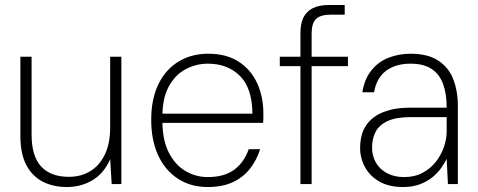

<svg xmlns="http://www.w3.org/2000/svg" viewBox="-20 -740 1923 772"><path d="M249 12Q194 12 152 -9.5Q110 -31 86 -76Q62 -121 62 -193V-512H107V-199Q107 -112 145.5 -70.5Q184 -29 257 -29Q305 -29 342.5 -51.5Q380 -74 401.5 -118.5Q423 -163 423 -228V-512H468V0H429L423 -100Q398 -43 352 -15.5Q306 12 249 12Z M815 12Q746 12 694.5 -22Q643 -56 615.5 -116.5Q588 -177 588 -258Q588 -342 617 -401.5Q646 -461 698 -492.5Q750 -524 817 -524Q891 -524 940.5 -491.5Q990 -459 1014.5 -404.5Q1039 -350 1039 -283Q1039 -274 1039 -265.5Q1039 -257 1038 -246H619V-283H995Q994 -386 944.5 -435Q895 -484 816 -484Q769 -484 727 -462Q685 -440 659 -393Q633 -346 633 -271V-254Q633 -177 658.5 -127Q684 -77 725.5 -52.5Q767 -28 815 -28Q881 -28 921 -57Q961 -86 980 -140H1026Q1012 -96 985 -61.5Q958 -27 916 -7.5Q874 12 815 12Z M1188 0V-607Q1188 -645 1200 -669.5Q1212 -694 1237.5 -707Q1263 -720 1304 -720H1366V-681H1310Q1269 -681 1251 -664Q1233 -647 1233 -604V0ZM1105 -474V-512H1379V-474Z M1600 12Q1544 12 1505.5 -10Q1467 -32 1447.5 -68Q1428 -104 1428 -145Q1428 -201 1452.5 -236.5Q1477 -272 1522 -289.5Q1567 -307 1626 -307H1776Q1776 -363 1761.5 -402.5Q1747 -442 1715 -463Q1683 -484 1631 -484Q1571 -484 1532.5 -455.5Q1494 -427 1484 -369H1437Q1445 -421 1472.5 -456Q1500 -491 1541.5 -507.5Q1583 -524 1631 -524Q1700 -524 1742 -496.5Q1784 -469 1802.5 -421.5Q1821 -374 1821 -313V0H1781L1776 -101Q1768 -85 1754.5 -65.5Q1741 -46 1720 -28.5Q1699 -11 1669.5 0.5Q1640 12 1600 12ZM1605 -28Q1647 -28 1679 -45Q1711 -62 1732.5 -89.5Q1754 -117 1765 -149Q1776 -181 1776 -212V-269H1630Q1572 -269 1538 -253Q1504 -237 1490 -209.5Q1476 -182 1476 -146Q1476 -114 1491 -87Q1506 -60 1535.5 -44Q1565 -28 1605 -28Z"/></svg>

Font: DM Sans 12pt ExtraLight
Style: Regular
Weight: 250
Version: Version 4.004;gftools[0.9.30]